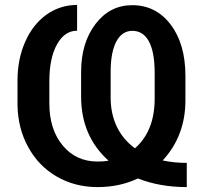

<svg xmlns="http://www.w3.org/2000/svg" viewBox="-20 -741 811 771"><path d="M730 -86.9C695.3 -86.9 663.1 -90.3 633.3 -96.7C694.3 -162.6 724.6 -243.2 724.6 -338.9V-435.5C724.6 -521 705.1 -589.8 665.5 -642.1C626 -694.3 574.2 -720.2 511.2 -720.2C451.2 -720.2 402.3 -695.3 363.8 -645C325.2 -594.7 305.7 -530.3 305.7 -452.1V-353C305.7 -247.6 342.3 -161.6 416 -95.7C402.8 -93.3 388.2 -92.3 372.1 -92.3C314 -92.3 267.6 -113.8 231.9 -156.7C196.3 -199.2 178.2 -255.9 178.2 -325.7V-415.5C178.2 -477.1 188.5 -526.4 209 -563C229.5 -599.6 256.3 -617.7 289.6 -617.7V-721.2C244.1 -721.2 203.1 -708 166.5 -682.1C129.9 -655.8 101.1 -619.1 81.1 -572.8C60.5 -526.4 50.3 -474.6 50.3 -417.5V-319.3C51.3 -257.3 65.4 -200.7 93.3 -150.4C120.6 -100.1 158.7 -60.5 207.5 -32.2C256.3 -3.9 311 10.3 372.1 10.3C431.6 10.3 485.4 -1.5 533.7 -24.4C591.8 -1.5 657.2 10.3 730 10.3ZM424.3 -453.1C424.3 -558.1 456.5 -617.2 511.2 -617.2C568.4 -617.2 601.1 -562 601.1 -448.7V-344.7C601.1 -258.3 574.7 -191.9 522 -145.5C457.5 -192.4 424.3 -263.2 424.3 -349.1Z"/></svg>

Font: Roboto Medium
Style: Regular
Weight: 500
Designer: Google
Version: Version 2.137; 2017